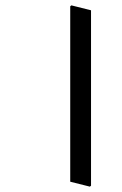

<svg xmlns="http://www.w3.org/2000/svg" viewBox="-20 -673 460 722"><path d="M322.3 25.4 317.9 28.8 244.1 10.3V-649.4L248.5 -652.8L322.3 -634.3Z"/></svg>

Font: Sitara
Style: Regular
Weight: 400
Designer: Neelakash Kshetrimayum
Foundry: Neelakash Kshetrimayum
Version: Version 1.000;PS Version 1.000;PS 1.0;hotconv 1.;hotconv 1.0